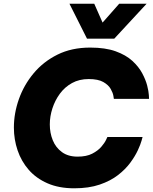

<svg xmlns="http://www.w3.org/2000/svg" viewBox="-20 -1007 825 1037"><path d="M450 -798 355 -987H489L534 -885L624 -987H772L597 -798ZM381 10Q298 10 236.5 -17Q175 -44 135 -90Q95 -136 75 -195Q55 -254 55 -318Q55 -395 82 -471.5Q109 -548 161.5 -611Q214 -674 290.5 -712Q367 -750 467 -750Q549 -750 604.5 -730Q660 -710 694.5 -678.5Q729 -647 748 -611.5Q767 -576 775 -544.5Q783 -513 784 -493Q785 -473 785 -473H595Q595 -473 592.5 -489Q590 -505 578 -526.5Q566 -548 538 -564Q510 -580 459 -580Q408 -580 369 -558.5Q330 -537 303.5 -501Q277 -465 263 -421.5Q249 -378 249 -335Q249 -289 265 -249.5Q281 -210 314.5 -185.5Q348 -161 399 -161Q447 -161 478 -177Q509 -193 527 -214Q545 -235 552.5 -251Q560 -267 560 -267H750Q750 -267 744.5 -247Q739 -227 724.5 -195.5Q710 -164 684 -128.5Q658 -93 617.5 -61.5Q577 -30 518.5 -10Q460 10 381 10Z"/></svg>

Font: Be Vietnam Pro Black
Style: Italic
Weight: 900
Italic angle: -12°
Designer: Lam Bao, Tony Le, Vietanh Nguyen
Foundry: Yellow Type Foundry
Version: Version 1.002; ttfautohint (v1.8.3)